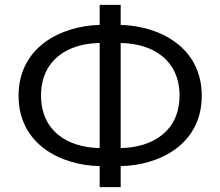

<svg xmlns="http://www.w3.org/2000/svg" viewBox="-20 -762 902 786"><path d="M474 -586V-156C607 -158 715 -227 715 -371C715 -515 607 -584 474 -586ZM388 4V-82C228 -85 56 -172 56 -370C56 -568 228 -656 388 -660V-742H474V-660C634 -656 806 -568 806 -370C806 -172 634 -85 474 -82V4ZM388 -156V-586C255 -584 148 -515 148 -371C148 -227 255 -158 388 -156Z"/></svg>

Font: Repo Regular
Style: Regular
Weight: 400
Designer: Stefan Peev
Foundry: Context Ltd
Version: Version 1.502